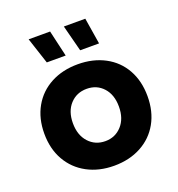

<svg xmlns="http://www.w3.org/2000/svg" viewBox="-136 -864 914 984"><g transform="rotate(-20 321.0 -371.5)"><path d="M39 -269Q39 -352 74.5 -414.5Q110 -477 174 -511Q238 -545 321 -545Q404 -545 468 -511Q532 -477 567 -414.5Q602 -352 602 -269Q602 -186 567 -123.5Q532 -61 468 -26.5Q404 8 321 8Q238 8 174 -26.5Q110 -61 74.5 -123.5Q39 -186 39 -269ZM446 -269Q446 -334 411 -372.5Q376 -411 321 -411Q266 -411 230.5 -372.5Q195 -334 195 -269Q195 -204 230.5 -165Q266 -126 321 -126Q375 -126 410.5 -165Q446 -204 446 -269ZM321 -751H438L461 -608H358ZM129 -751H246L279 -608H176Z"/></g></svg>

Font: Chess Sans
Style: Bold
Weight: 700
Designer: Wolf Bōese
Foundry: Wolf Bōese
Version: Version 7.223